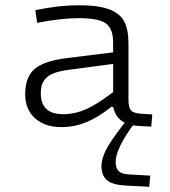

<svg xmlns="http://www.w3.org/2000/svg" viewBox="-20 -485 654 740"><path d="M371.1 153.8Q371.1 128.4 388.2 93.5Q405.3 58.6 460.9 -12.2Q426.3 -28.3 416 -73.2H409.2Q359.9 -33.7 313.5 -14.4Q267.1 4.9 215.8 4.9Q153.8 4.9 115.5 -28.8Q77.1 -62.5 77.1 -122.1Q77.1 -187.5 113 -218.8Q148.9 -250 237.8 -261.2L416 -283.2V-321.8Q416 -374.5 388.2 -394.8Q360.4 -415 282.2 -415Q216.3 -415 123 -397L116.2 -445.8Q207 -464.8 284.2 -464.8Q357.9 -464.8 399.7 -449.5Q441.4 -434.1 458.3 -403.1Q475.1 -372.1 475.1 -318.8V-102.1Q475.1 -71.3 484.4 -60.1Q493.7 -48.8 522 -46.9L566.9 -43.9L563 2.9Q513.7 1.5 492.2 -2Q425.8 89.4 425.8 139.2Q425.8 162.1 436.5 173.8Q447.3 185.5 474.1 187L559.1 191.9L555.2 234.9L461.9 230Q412.1 227.1 391.6 209Q371.1 190.9 371.1 153.8ZM223.1 -44.9Q267.6 -44.9 309.8 -63.2Q352.1 -81.5 416 -129.9V-238.8L244.1 -215.8Q210.9 -211.4 189.2 -203.4Q167.5 -195.3 156.5 -183.1Q145.5 -170.9 141.4 -157.7Q137.2 -144.5 137.2 -126Q137.2 -44.9 223.1 -44.9Z"/></svg>

Font: IntelOne Mono Light
Style: Regular
Weight: 300
Designer: Fred Shallcrass
Foundry: Frere-Jones Type LLC
Version: Version 1.200;hotconv 1.1.0;makeotfexe 2.6.0;FJTRelease1.2